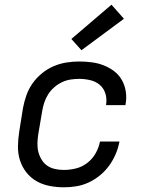

<svg xmlns="http://www.w3.org/2000/svg" viewBox="-20 -790 640 818"><path d="M252 8Q221 8 190.5 2Q160 -4 135 -18.5Q110 -33 92 -56Q74 -79 65 -107.5Q56 -136 56.5 -167Q57 -198 62 -230L78 -330Q83 -357 92.5 -384Q102 -411 118.5 -434.5Q135 -458 158 -477Q181 -496 207.5 -507.5Q234 -519 262 -523.5Q290 -528 317 -528Q344 -528 371 -524.5Q398 -521 422 -511.5Q446 -502 466.5 -486.5Q487 -471 499.5 -448.5Q512 -426 516 -399.5Q520 -373 515 -346Q515 -345 515 -344Q515 -343 514 -342H432Q432 -343 432 -343.5Q432 -344 432 -344Q436 -369 429 -391.5Q422 -414 405 -428.5Q388 -443 364.5 -448.5Q341 -454 317 -454Q299 -454 280 -451Q261 -448 243.5 -439.5Q226 -431 211 -418Q196 -405 185.5 -388.5Q175 -372 169 -354Q163 -336 160 -318L143 -218Q140 -199 139.5 -179.5Q139 -160 143.5 -142.5Q148 -125 157.5 -109.5Q167 -94 181.5 -84Q196 -74 214.5 -70Q233 -66 252 -66Q278 -66 304 -72.5Q330 -79 352 -96Q374 -113 387.5 -137Q401 -161 406 -187H489Q484 -160 473 -134Q462 -108 445.5 -85Q429 -62 406.5 -43.5Q384 -25 358.5 -13Q333 -1 306 3.5Q279 8 252 8ZM327 -576 284 -624 455 -770 508 -710Z"/></svg>

Font: Iosevka SS04 Extended Oblique
Style: Regular
Weight: 400
Width: 7
Italic angle: -9°
Monospace: yes
Designer: Belleve Invis
Foundry: Belleve Invis
Version: Version 19.0.0; ttfautohint (v1.8.4)